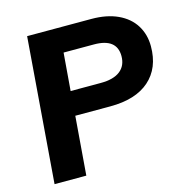

<svg xmlns="http://www.w3.org/2000/svg" viewBox="-105 -812 885 911"><g transform="rotate(-15 337.5 -356.0)"><path d="M663 -514Q663 -407 595.5 -347.5Q528 -288 403 -288H231L208 0H52L108 -712H424Q499 -712 553 -687Q607 -662 635 -617Q663 -572 663 -514ZM516 -505Q516 -592 404 -592H255L240 -407H388Q451 -407 483.5 -432.5Q516 -458 516 -505Z"/></g></svg>

Font: Muli ExtraBold
Style: Italic
Weight: 800
Italic angle: -4.541°
Designer: Vernon Adams
Foundry: Vernon Adams
Version: Version 2.000